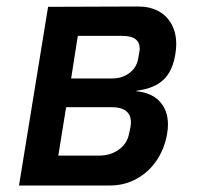

<svg xmlns="http://www.w3.org/2000/svg" viewBox="-20 -571 640 591"><path d="M128 -550 405.5 -551Q441 -551 467.5 -536.8Q494 -522.5 508.2 -496.2Q522.5 -470 522.5 -435Q522.5 -419.5 519.5 -403Q511 -352 483.5 -325.8Q456 -299.5 405 -292.5L397.5 -290.5Q446.5 -286 471.8 -258.5Q497 -231 497 -187.5Q497 -173 494 -157Q486 -112.5 462 -77Q438 -41.5 400.8 -20.8Q363.5 0 318 0H38.5ZM377.5 -160.5 381.5 -179.5Q383 -188 383 -194.5Q383 -217.5 368 -229.2Q353 -241 325.5 -241H183.5L159.5 -92H284.5Q320.5 -92 346.2 -110.8Q372 -129.5 377.5 -160.5ZM405 -389 408.5 -408Q410 -415 410 -421Q410 -460.5 357.5 -460.5H219.5L199 -329.5H325.5Q355.5 -329.5 377.8 -345.8Q400 -362 405 -389Z"/></svg>

Font: JuliaMono SemiBoldItalic
Style: Regular
Weight: 600
Italic angle: -9°
Monospace: yes
Designer: cormullion
Foundry: corm
Version: Version 0.049; ttfautohint (v1.8.4)